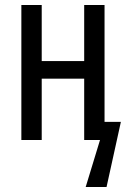

<svg xmlns="http://www.w3.org/2000/svg" viewBox="-20 -557 516 764"><path d="M65 0H146V-244H315V0H378L321 187H404L461 -72H396V-537H315V-314H146V-537H65Z"/></svg>

Font: Noto Sans UI Condensed
Style: Regular
Weight: 400
Width: 3
Designer: Monotype Design Team
Foundry: Monotype Imaging Inc.
Version: Version 1.901